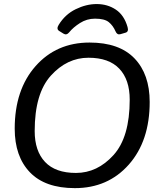

<svg xmlns="http://www.w3.org/2000/svg" viewBox="-20 -928 779 962"><path d="M273.9 -803.2Q306.2 -856 359.1 -881.8Q412.1 -907.7 464.4 -907.7Q518.6 -907.7 560.3 -879.9Q602.1 -852.1 619.1 -792.5Q626 -769 608.9 -764.2L583.5 -756.8Q566.9 -752 559.1 -770.5Q546.4 -799.8 525.1 -817.1Q503.9 -834.5 456.1 -834.5Q415 -834.5 380.6 -812.5Q346.2 -790.5 326.2 -765.6Q313.5 -750 298.3 -759.3L276.4 -772.9Q261.2 -782.7 273.9 -803.2ZM53.7 -283.2Q53.7 -478.5 158.2 -596.7Q262.7 -714.8 428.7 -714.8Q577.6 -714.8 653.8 -635.5Q730 -556.2 730 -417Q730 -221.7 625.5 -103.5Q521 14.6 355 14.6Q206.1 14.6 129.9 -64.7Q53.7 -144 53.7 -283.2ZM153.8 -271.5Q153.8 -171.4 205.8 -116.5Q257.8 -61.5 360.4 -61.5Q467.8 -61.5 548.8 -151.1Q629.9 -240.7 629.9 -428.7Q629.9 -528.8 577.9 -583.7Q525.9 -638.7 423.3 -638.7Q315.9 -638.7 234.9 -549.1Q153.8 -459.5 153.8 -271.5Z"/></svg>

Font: Istok Web
Style: Italic
Weight: 400
Italic angle: -13°
Designer: Andrey V. Panov
Foundry: Andrey V. Panov
Version: Version 1.0.2g